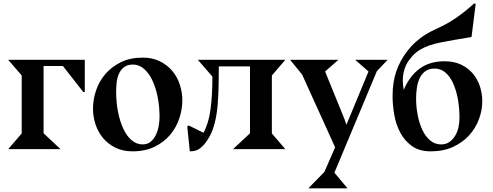

<svg xmlns="http://www.w3.org/2000/svg" viewBox="-20 -818 2702 1053"><path d="M437 -313 325 -456H219V-87L312 0H25L99 -86V-404L25 -490H445V-313Z M980 -267Q980 -219 963.5 -169Q947 -119 913.5 -79Q880 -39 828.5 -13.5Q777 12 707 12Q654 12 613.5 -8Q573 -28 545.5 -60.5Q518 -93 504 -135.5Q490 -178 490 -223Q490 -271 506.5 -321Q523 -371 557 -411Q591 -451 642 -476.5Q693 -502 763 -502Q816 -502 856.5 -482Q897 -462 924.5 -429.5Q952 -397 966 -354.5Q980 -312 980 -267ZM709 -464Q678 -464 659.5 -449Q641 -434 631.5 -411.5Q622 -389 619.5 -363Q617 -337 617 -314Q617 -256 627.5 -203.5Q638 -151 656.5 -111.5Q675 -72 702 -49Q729 -26 762 -26Q790 -26 808 -42Q826 -58 836.5 -81.5Q847 -105 851 -131Q855 -157 855 -176Q855 -235 844.5 -287Q834 -339 815 -378.5Q796 -418 769 -441Q742 -464 709 -464Z M1007 -124 1015 -130 1096 -90Q1124 -140 1134.5 -217.5Q1145 -295 1145 -398L1065 -490H1545L1471 -404V-86L1545 0H1258L1351 -87V-454H1180Q1180 -367 1177.5 -302.5Q1175 -238 1167 -189Q1159 -140 1145 -103.5Q1131 -67 1107 -35Q1091 -14 1072 -1Q1053 12 1021 12Z M1836 -490 1763 -426 1868 -168 1880 -134 2001 -426 1928 -490H2106L2047 -428L1814 129L1886 215H1671L1759 125L1818 -10L1637 -409L1571 -490Z M2342 12Q2279 12 2238.5 -17.5Q2198 -47 2174.5 -92Q2151 -137 2142 -190Q2133 -243 2133 -290Q2133 -368 2153.5 -427Q2174 -486 2213 -537Q2239 -570 2264.5 -592Q2290 -614 2314.5 -629Q2339 -644 2362 -654.5Q2385 -665 2405 -675Q2440 -692 2471 -713Q2502 -734 2526 -753Q2554 -775 2579 -798H2589L2566 -615L2471 -599Q2432 -592 2398.5 -585.5Q2365 -579 2337 -569.5Q2309 -560 2285 -546Q2261 -532 2241 -510Q2233 -501 2224 -489Q2215 -477 2207 -460.5Q2199 -444 2194 -422.5Q2189 -401 2189 -375Q2189 -363 2190.5 -351Q2192 -339 2194 -325Q2227 -402 2282 -442Q2337 -482 2418 -482Q2471 -482 2510 -463Q2549 -444 2574.5 -413Q2600 -382 2612.5 -343Q2625 -304 2625 -263Q2625 -214 2607 -165Q2589 -116 2553.5 -76.5Q2518 -37 2465 -12.5Q2412 12 2342 12ZM2399 -26Q2426 -26 2445 -39.5Q2464 -53 2476.5 -74Q2489 -95 2494.5 -120.5Q2500 -146 2500 -170Q2500 -226 2491 -275Q2482 -324 2465 -361.5Q2448 -399 2422.5 -420.5Q2397 -442 2364 -442Q2333 -442 2313 -427.5Q2293 -413 2282 -390Q2271 -367 2266.5 -337.5Q2262 -308 2262 -278Q2262 -231 2271 -185.5Q2280 -140 2297 -104.5Q2314 -69 2339.5 -47.5Q2365 -26 2399 -26Z"/></svg>

Font: Bluu Next Cyrillic
Style: Bold
Weight: 700
Designer: Igor Stepanchenko
Foundry: Igor Stepanchenko
Version: Version 1.000